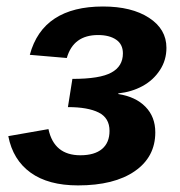

<svg xmlns="http://www.w3.org/2000/svg" viewBox="-20 -558 550 588"><path d="M218.8 9.8Q127.9 9.8 73.7 -29.3Q19.5 -68.4 5.4 -141.1L128.4 -162.6Q145.5 -82.5 226.1 -82.5Q269.5 -82.5 292.5 -101.8Q315.4 -121.1 315.4 -157.2Q315.4 -196.8 282.2 -213.4Q249 -230 188 -230L201.7 -316.4Q286.6 -316.4 321.3 -335.9Q356.4 -355 356.4 -394.5Q356.4 -422.4 335.7 -436.5Q314.9 -450.7 280.3 -450.7Q204.6 -450.7 184.6 -380.4L71.3 -390.1Q91.3 -464.4 147.5 -501.2Q203.6 -538.1 295.4 -538.1Q383.3 -538.1 436.5 -503.4Q489.7 -468.8 489.7 -411.6Q489.7 -373.5 469.7 -343.3Q449.7 -312.5 416.5 -294.4Q383.3 -276.4 342.3 -272V-270Q395.5 -261.7 425.5 -231Q455.6 -200.2 455.6 -152.8Q455.6 -77.1 392.6 -33.7Q329.6 9.8 218.8 9.8Z"/></svg>

Font: Arimo
Style: Italic
Weight: 400
Italic angle: -12°
Designer: Steve Matteson
Foundry: Monotype Imaging Inc.
Version: Version 1.33